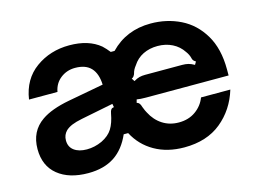

<svg xmlns="http://www.w3.org/2000/svg" viewBox="-83 -717 1169 873"><g transform="rotate(-15 501.5 -281.0)"><path d="M39 -154Q39 -238 103 -282Q149 -314 234 -330L401 -361Q399 -413 374 -440Q349 -467 299 -467Q260 -467 230.5 -444Q201 -421 194 -382H60Q74 -475 142 -524Q210 -573 300 -573Q391 -573 445 -528Q461 -513 475 -495H493Q568 -573 683 -573Q759 -573 823 -541.5Q887 -510 926 -444.5Q965 -379 965 -282V-253H609Q603 -253 576 -253Q549 -253 533 -256L529 -241Q537 -239 541.5 -233Q546 -227 549 -216Q557 -195 562 -187Q582 -148 615.5 -126.5Q649 -105 692 -105Q738 -105 771 -128.5Q804 -152 818 -189H956Q929 -100 861 -44.5Q793 11 687 11Q607 11 547.5 -23Q488 -57 456 -118H435Q407 -54 359 -22Q309 11 235 11Q145 11 92 -32Q39 -75 39 -154ZM545 -339Q560 -348 572 -351Q584 -354 599 -354H773Q789 -354 801.5 -351Q814 -348 830 -339L838 -353Q831 -357 828 -360.5Q825 -364 823.5 -368Q822 -372 822 -373Q818 -390 806 -406Q787 -435 756 -450.5Q725 -466 687 -466Q649 -466 618.5 -451Q588 -436 569 -406Q556 -390 552 -373Q552 -372 550 -367.5Q548 -363 545 -359.5Q542 -356 536 -353ZM328 -111Q363 -128 379.5 -154.5Q396 -181 404 -225Q406 -237 410.5 -242.5Q415 -248 424 -249L421 -265L270 -235Q240 -229 222 -221.5Q204 -214 192 -203Q174 -185 174 -159Q174 -128 196.5 -111.5Q219 -95 256 -95Q293 -95 328 -111Z"/></g></svg>

Font: Open Sauce Sans
Style: Bold
Weight: 700
Designer: Alfredo Marco Pradil
Foundry: Creative Sauce Fz LLC
Version: Version 1.477